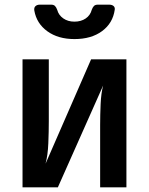

<svg xmlns="http://www.w3.org/2000/svg" viewBox="-20 -805 640 825"><path d="M76.8 0V-550H189.7V-283.8Q189.7 -239.1 187.6 -188.7Q185.5 -138.3 175.8 -101.7L371.4 -550H523.2V0H410.3V-266.6Q410.3 -311.7 412.4 -358.3Q414.5 -404.9 423.1 -437.4L228.6 0ZM300 -637.1Q229.9 -637.1 183.6 -670.5Q137.3 -703.9 127.5 -759.3Q125.4 -772.1 132.3 -778.5Q139.3 -785 151.1 -785H199.6Q210.9 -785 216.5 -779.1Q222.1 -773.2 225.9 -762.5Q232 -739.7 252 -725.9Q272 -712 299.6 -712Q328.1 -712 348.1 -725.6Q368 -739.1 374.1 -762.5Q377.9 -773.2 383.5 -779.1Q389.1 -785 400.4 -785H448.9Q461.3 -785 468 -779.1Q474.6 -773.2 473 -763.1Q464.9 -705.5 418.6 -671.3Q372.3 -637.1 300 -637.1Z"/></svg>

Font: Pitagon Sans Mono
Style: Regular
Weight: 400
Monospace: yes
Designer: Travis Tran
Foundry: Pitagon
Version: Version 1.001;gftools[0.9.26]